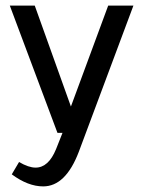

<svg xmlns="http://www.w3.org/2000/svg" viewBox="-20 -474 511 685"><path d="M456 -454 261 68Q214 191 134 191Q80 191 22 148L48 104Q82 124 107 124Q153 124 180 58L203 0H185L15 -454H104L233 -94L366 -454Z"/></svg>

Font: TajawalTap Med
Style: Regular
Weight: 500
Designer: Boutros Fonts
Foundry: Created by Boutros International 2017
Version: Version 2.700